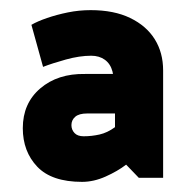

<svg xmlns="http://www.w3.org/2000/svg" viewBox="-20 -722 367 379"><path d="M121 -475Q121 -485 128.5 -491.5Q136 -498 152 -498H207V-471Q192 -460 176.5 -456.5Q161 -453 145 -453Q133 -453 127 -459.5Q121 -466 121 -475ZM65 -590Q83 -597 110 -604.5Q137 -612 160 -612Q176 -612 187 -604Q198 -596 202 -581L203 -576H148Q94 -577 59.5 -547.5Q25 -518 25 -469Q25 -423 53.5 -393Q82 -363 142 -363Q165 -363 188.5 -373.5Q212 -384 229 -397L254 -371H302V-583Q302 -618 285.5 -644.5Q269 -671 237 -686.5Q205 -702 159 -702Q136 -702 114 -697.5Q92 -693 73 -686.5Q54 -680 42 -673Z"/></svg>

Font: Catamaran
Style: Bold
Weight: 700
Designer: Pria Ravichandran
Version: Version 2.000